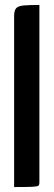

<svg xmlns="http://www.w3.org/2000/svg" viewBox="-20 -755 217 775"><path d="M37 0V-690Q37 -713 45.5 -722Q54 -731 76 -733Q98 -735 139 -735V-19Q139 -9 135 -5.5Q131 -2 109.5 -1Q88 0 37 0Z"/></svg>

Font: Yanone Kaffeesatz ExtraLight SemiBold
Style: Regular
Weight: 600
Version: Version 2.003